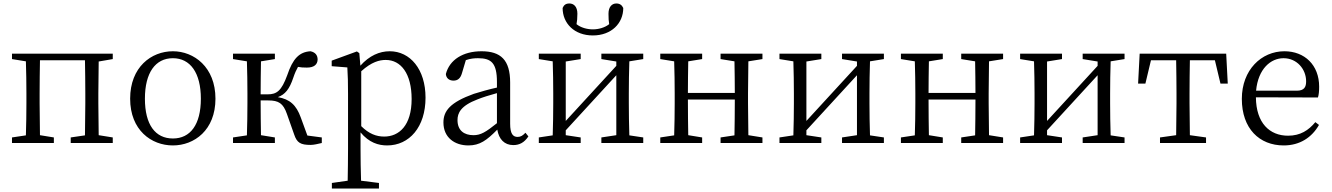

<svg xmlns="http://www.w3.org/2000/svg" viewBox="-20 -823 7665 1105"><path d="M629 -483V-514H49V-483L129 -470C131 -415 132 -339 132 -286V-228C132 -176 131 -99 129 -44L49 -32V0H290V-32L210 -45C209 -100 208 -176 208 -228V-286C208 -341 209 -421 210 -476H469C470 -421 471 -341 471 -286V-228C471 -176 470 -100 469 -44L387 -32V0H629V-32L548 -45C547 -100 546 -176 546 -228V-286C546 -338 547 -414 548 -469Z M975 14C1098 14 1220 -74 1220 -255C1220 -437 1096 -528 975 -528C851 -528 729 -437 729 -255C729 -74 851 14 975 14ZM975 -26C874 -26 814 -105 814 -255C814 -404 874 -488 975 -488C1075 -488 1136 -404 1136 -255C1136 -105 1075 -26 975 -26Z M1749 -43 1711 -147C1685 -219 1648 -252 1579 -264C1621 -279 1646 -310 1668 -376C1677 -403 1686 -422 1695 -438C1711 -435 1725 -434 1746 -434C1788 -434 1807 -452 1808 -480C1808 -505 1795 -522 1767 -528C1702 -524 1665 -485 1633 -390C1600 -300 1573 -280 1520 -280H1480C1480 -340 1481 -415 1482 -470L1562 -483V-514H1321V-483L1401 -470C1403 -415 1404 -339 1404 -286V-228C1404 -176 1403 -99 1401 -44L1321 -32V0H1562V-32L1482 -45C1481 -100 1480 -179 1480 -245H1524C1584 -245 1610 -228 1631 -168L1673 -49C1689 -1 1710 11 1768 11C1786 11 1811 5 1832 0V-32Z M2059 -413C2119 -467 2164 -478 2200 -478C2287 -478 2349 -400 2349 -253C2349 -101 2277 -37 2191 -37C2146 -37 2103 -53 2059 -97ZM2048 -517 2034 -527 1889 -474V-442L1979 -435C1982 -388 1983 -346 1983 -282V34C1983 93 1982 157 1981 217L1890 230V262H2161V230L2058 217C2056 156 2055 90 2055 32V-61C2104 -2 2158 14 2208 14C2336 14 2429 -92 2429 -261C2429 -425 2340 -528 2223 -528C2164 -528 2106 -503 2054 -445Z M2840 -114C2776 -63 2747 -45 2705 -45C2651 -45 2613 -72 2613 -132C2613 -172 2631 -214 2728 -251C2755 -262 2799 -276 2840 -287ZM3004 -59C2989 -43 2977 -35 2959 -35C2932 -35 2916 -53 2916 -111V-348C2916 -478 2862 -528 2751 -528C2645 -528 2567 -479 2546 -397C2548 -373 2565 -359 2590 -359C2616 -359 2631 -374 2639 -403L2661 -477C2687 -486 2710 -488 2731 -488C2807 -488 2840 -461 2840 -351V-319C2794 -309 2746 -295 2707 -283C2571 -234 2532 -185 2532 -118C2532 -32 2596 14 2676 14C2741 14 2781 -15 2842 -77C2851 -22 2883 12 2934 12C2969 12 2997 -2 3021 -38Z M3392 -619C3499 -619 3567 -689 3567 -777C3559 -794 3547 -803 3527 -803C3503 -803 3482 -785 3482 -744C3482 -718 3483 -701 3486 -684C3461 -664 3425 -654 3392 -654C3359 -654 3322 -664 3298 -684C3301 -701 3303 -717 3303 -744C3303 -785 3282 -803 3257 -803C3236 -803 3225 -794 3218 -777C3218 -689 3285 -619 3392 -619ZM3682 -483V-514H3441V-483L3527 -469V-444L3236 -127V-469L3322 -483V-514H3081V-483L3161 -470C3163 -415 3164 -339 3164 -286V-228C3164 -176 3163 -100 3161 -44L3081 -32V0H3322V-32L3236 -45V-73L3527 -390V-45L3441 -32V0H3682V-32L3602 -44C3600 -100 3599 -176 3599 -228V-286C3599 -338 3600 -415 3602 -470Z M4368 -483V-514H4127V-483L4207 -470C4208 -417 4209 -343 4209 -288H3939C3939 -342 3940 -416 3941 -470L4021 -483V-514H3780V-483L3860 -470C3862 -415 3863 -339 3863 -286V-228C3863 -176 3862 -99 3860 -44L3780 -32V0H4021V-32L3941 -45C3940 -99 3939 -178 3939 -250H4209C4209 -177 4208 -99 4207 -44L4127 -32V0H4368V-32L4287 -45C4286 -100 4285 -176 4285 -228V-286C4285 -338 4286 -415 4287 -470Z M5067 -483V-514H4826V-483L4912 -469V-444L4621 -127V-469L4707 -483V-514H4466V-483L4546 -470C4548 -415 4549 -339 4549 -286V-228C4549 -176 4548 -100 4546 -44L4466 -32V0H4707V-32L4621 -45V-73L4912 -390V-45L4826 -32V0H5067V-32L4987 -44C4985 -100 4984 -176 4984 -228V-286C4984 -338 4985 -415 4987 -470Z M5753 -483V-514H5512V-483L5592 -470C5593 -417 5594 -343 5594 -288H5324C5324 -342 5325 -416 5326 -470L5406 -483V-514H5165V-483L5245 -470C5247 -415 5248 -339 5248 -286V-228C5248 -176 5247 -99 5245 -44L5165 -32V0H5406V-32L5326 -45C5325 -99 5324 -178 5324 -250H5594C5594 -177 5593 -99 5592 -44L5512 -32V0H5753V-32L5672 -45C5671 -100 5670 -176 5670 -228V-286C5670 -338 5671 -415 5672 -470Z M6452 -483V-514H6211V-483L6297 -469V-444L6006 -127V-469L6092 -483V-514H5851V-483L5931 -470C5933 -415 5934 -339 5934 -286V-228C5934 -176 5933 -100 5931 -44L5851 -32V0H6092V-32L6006 -45V-73L6297 -390V-45L6211 -32V0H6452V-32L6372 -44C6370 -100 6369 -176 6369 -228V-286C6369 -338 6370 -415 6372 -470Z M6972 -476 7004 -342H7046L7037 -514H6539L6530 -342H6572L6604 -476H6749C6750 -421 6751 -341 6751 -286V-228C6751 -176 6750 -100 6749 -45L6656 -32V0H6921V-32L6828 -45C6827 -100 6826 -176 6826 -228V-286C6826 -341 6827 -421 6828 -476Z M7209 -301C7221 -428 7294 -488 7367 -488C7444 -488 7497 -425 7497 -355C7497 -323 7487 -301 7443 -301ZM7565 -262C7570 -277 7572 -298 7572 -324C7572 -449 7488 -528 7372 -528C7240 -528 7127 -421 7127 -254C7127 -83 7228 14 7368 14C7461 14 7530 -32 7571 -104L7550 -120C7511 -73 7464 -42 7393 -42C7287 -42 7209 -115 7208 -263Z"/></svg>

Font: Source Han Serif
Style: Regular
Weight: 400
Designer: Ryoko NISHIZUKA 西塚涼子 (kana & ideographs); Frank Grießhammer (Latin, Greek & Cyrillic); Wenlong ZHANG 张文龙 (bopomofo); San
Foundry: Adobe Systems Incorporated
Version: Version 1.001;PS 1.001;hotconv 16.6.54;makeotf.lib2.5.65590